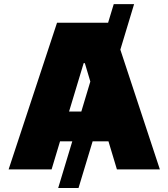

<svg xmlns="http://www.w3.org/2000/svg" viewBox="-20 -840 835 952"><path d="M369.3 92.3H268.5L338.4 -139.2H277.7L235.8 0H22.7L262.8 -727.3H516L544 -819.6H644.9L576.7 -593.8L772.7 0H559.7L517.8 -139.2H439.3ZM383.2 -286.9 427.9 -435.7 400.6 -527H394.9L322.4 -286.9Z"/></svg>

Font: Linik Sans Black
Style: Regular
Weight: 900
Designer: Fonts by Rasmus Andersson / Changes by Cristiano Sobral with parts from Marc Monis
Foundry: rsms
Version: Version 3.020; ttfautohint (v1.6)